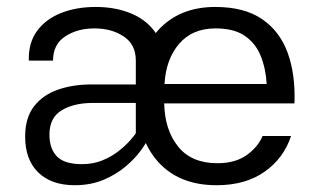

<svg xmlns="http://www.w3.org/2000/svg" viewBox="-20 -530 904 555"><path d="M372.6 -132.1H452.1V-354.8Q452.1 -405.5 426.4 -439.9Q400.8 -474.3 356.6 -492.1Q312.5 -509.9 256.6 -509.9Q200.4 -509.9 156 -492.2Q111.5 -474.4 86.7 -440Q61.8 -405.6 63.3 -354.8H133.3Q133.3 -401.7 168.5 -424.8Q203.7 -447.9 252.9 -447.9Q302.5 -447.9 337.5 -424.7Q372.6 -401.6 372.6 -354.8ZM52.7 -135.1Q52.7 -68.3 90.7 -31.4Q128.6 5.4 196.1 5.4Q241.9 5.4 278.7 -10Q315.5 -25.4 342.8 -48.5Q370.1 -71.6 387.4 -95.4Q404.7 -119.2 411.7 -136L377.3 -151.5Q370.5 -140.5 356.5 -124.5Q342.4 -108.5 322.1 -92.7Q301.8 -76.8 275.4 -66.2Q248.9 -55.5 217.4 -55.5Q165.9 -55.5 144.4 -78Q122.9 -100.4 122.9 -140.6Q122.9 -189.9 158.2 -211.1Q193.5 -232.4 247.5 -232.4H443.8V-285.9H243.8Q190.9 -285.9 147.6 -270.9Q104.3 -255.9 78.5 -222.8Q52.7 -189.7 52.7 -135.1ZM454.6 -231.2H831.2Q834.3 -314.5 811.6 -377.2Q788.8 -439.9 737.3 -474.9Q685.9 -509.9 602.3 -509.9Q498 -509.9 436.8 -442.2Q375.6 -374.5 375.6 -252.6Q375.6 -131.1 436.4 -62.9Q497.3 5.4 606.2 5.4Q689.1 5.4 744.4 -33.3Q799.8 -72 821.4 -136.9H739Q725.4 -104.5 692.6 -81.4Q659.8 -58.2 608.4 -58.2Q533.6 -58.2 494.9 -106.3Q456.2 -154.5 454.6 -231.2ZM455.6 -287.1Q459.4 -358.2 497.5 -403Q535.7 -447.9 603.1 -447.9Q655.7 -447.9 687 -426.8Q718.3 -405.6 733.2 -369.3Q748.2 -332.9 750.9 -287.1Z"/></svg>

Font: Estedad-FD VF
Style: Regular
Weight: 100
Designer: Amin Abedi
Version: Version 7.3